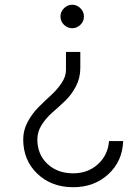

<svg xmlns="http://www.w3.org/2000/svg" viewBox="-20 -533 584 803"><path d="M247.6 -498.5Q262.2 -513.2 282 -513.2Q301.8 -513.2 316.4 -498.5Q331.1 -483.9 331.1 -463.9Q331.1 -443.8 316.4 -429.4Q301.8 -415 282 -415Q262.2 -415 247.6 -429.4Q232.9 -443.8 232.9 -463.9Q232.9 -483.9 247.6 -498.5ZM315.9 -249Q315.9 -207 297.4 -171.6Q278.8 -136.2 252.4 -111.1Q226.1 -85.9 199.5 -63Q172.9 -40 154.5 -11Q136.2 18.1 136.2 49.8Q136.2 112.8 178.2 152.3Q220.2 191.9 286.1 191.9Q347.2 191.9 389.2 154.1Q431.2 116.2 436 57.1H495.1Q492.2 141.1 433.1 195.6Q374 250 286.1 250Q195.3 250 136.2 193.6Q77.1 137.2 77.1 49.8Q77.1 11.7 95.5 -22.7Q113.8 -57.1 139.9 -83.5Q166 -109.9 192.6 -134Q219.2 -158.2 237.5 -185.5Q255.9 -212.9 255.9 -240.2V-315.9H315.9Z"/></svg>

Font: Oakes Grotesk
Style: Light
Weight: 300
Designer: Samuel Oakes
Foundry: Samuel Oakes
Version: Version 1.0 | wf-rip DC20170320